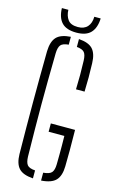

<svg xmlns="http://www.w3.org/2000/svg" viewBox="-141 -1002 648 1061"><g transform="rotate(15 183.0 -471.0)"><path d="M163.5 5Q105.5 1 81.8 -25Q58 -51 57 -105.5Q56 -183.5 55.5 -256Q55 -328.5 55 -399.8Q55 -471 55.5 -543.5Q56 -616 57 -694Q58.5 -749 82.2 -775Q106 -801 163.5 -805V-760Q129.5 -757 118.2 -742.8Q107 -728.5 106 -696Q104.5 -610 103.8 -538.5Q103 -467 103 -400Q103 -333 103.8 -261.5Q104.5 -190 106 -104Q107 -71.5 118.2 -57.2Q129.5 -43 163.5 -40.5ZM210 5V-40Q246 -43 258 -57.2Q270 -71.5 270.5 -104Q271 -134.5 271.2 -160Q271.5 -185.5 271.2 -211Q271 -236.5 270.5 -266.5H180.5V-314H319Q320 -244 320 -197.8Q320 -151.5 319 -105.5Q318 -51 293.5 -25Q269 1 210 5ZM266 -532Q267.5 -578.5 267.5 -614.2Q267.5 -650 266 -696Q265 -728.5 253.8 -742.5Q242.5 -756.5 210 -759.5V-804.5Q266 -800.5 289.8 -774.8Q313.5 -749 315 -694.5Q316.5 -649.5 316.5 -613.8Q316.5 -578 315 -532ZM186 -835Q129 -835 102.5 -863Q76 -891 74.5 -945.5H111.5Q112.5 -911.5 129 -889.2Q145.5 -867 186 -867Q222 -867 240.8 -888Q259.5 -909 260 -945.5H296.5Q294.5 -891.5 268.2 -863.2Q242 -835 186 -835Z"/></g></svg>

Font: Big Shoulders Stencil Text ExtraLight
Style: Regular
Weight: 250
Version: Version 2.001